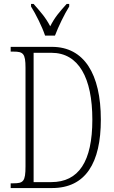

<svg xmlns="http://www.w3.org/2000/svg" viewBox="-20 -951 575 971"><path d="M208 -771H258C275 -816 306 -880 330 -918V-931H317C282 -892 257 -864 234 -818C210 -864 184 -892 150 -931H137V-918C161 -880 193 -816 208 -771ZM34 0H243C413 0 490 -127 490 -346C490 -577 405 -714 243 -714H34V-690H48C97 -690 109 -681 109 -608V-110C109 -33 98 -24 48 -24H34ZM239 -30H150V-684H240C378 -684 447 -557 447 -346C447 -134 378 -30 239 -30Z"/></svg>

Font: Noto Serif Tamil ExtraCondensed ExtraLight
Style: Regular
Weight: 200
Width: 2
Designer: Indian Type Foundry, Tom Grace, and the Monotype Design Team
Foundry: Monotype Imaging Inc.
Version: Version 2.004